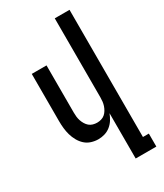

<svg xmlns="http://www.w3.org/2000/svg" viewBox="-231 -824 963 1127"><g transform="rotate(-30 250.0 -260.0)"><path d="M340 215V-92Q332 -71 320 -52Q308 -33 290.5 -19Q273 -5 251.5 1.5Q230 8 208 8Q184 8 160.5 0.5Q137 -7 119.5 -23Q102 -39 90 -60.5Q78 -82 71.5 -105Q65 -128 62.5 -152Q60 -176 60 -200V-520H160V-200Q160 -186 161.5 -172Q163 -158 167.5 -144.5Q172 -131 179.5 -118.5Q187 -106 197.5 -97Q208 -88 222 -84Q236 -80 250 -80Q264 -80 278 -84Q292 -88 302.5 -97Q313 -106 320.5 -118.5Q328 -131 332.5 -144.5Q337 -158 338.5 -172Q340 -186 340 -200V-735H440V127H480V215Z"/></g></svg>

Font: Iosevka Term Curly Semibold
Style: Regular
Weight: 600
Designer: Belleve Invis
Foundry: Belleve Invis
Version: Version 32.3.0